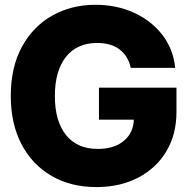

<svg xmlns="http://www.w3.org/2000/svg" viewBox="-20 -759 778 791"><path d="M377 11.7Q271 11.7 191.7 -34.7Q112.3 -81.1 68.4 -165.3Q24.4 -249.5 24.4 -363.3Q24.4 -482.4 70.6 -566.7Q116.7 -650.9 195.8 -695.1Q274.9 -739.3 373.5 -739.3Q460 -739.3 531.5 -706.8Q603 -674.3 648.4 -616Q693.8 -557.6 701.7 -479.5H518.6Q508.8 -526.9 473.6 -554.4Q438.5 -582 380.4 -582Q296.9 -582 251.5 -524.4Q206.1 -466.8 206.1 -363.3Q206.1 -259.8 252 -202.6Q297.9 -145.5 382.8 -145.5Q450.7 -145.5 490.2 -178.7Q529.8 -211.9 531.2 -266.1H387.7V-397.9H707V-297.9Q707 -205.1 665.3 -135.5Q623.5 -65.9 549.1 -27.1Q474.6 11.7 377 11.7Z"/></svg>

Font: Inter Display Extra Bold
Style: Regular
Weight: 800
Designer: Rasmus Andersson
Foundry: rsms
Version: Version 4.000;git-4fc901f